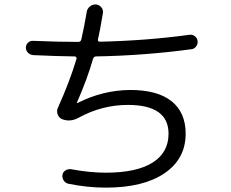

<svg xmlns="http://www.w3.org/2000/svg" viewBox="-20 -816 1040 866"><path d="M129.9 -567.4Q116.2 -568.4 106.4 -578.1Q96.7 -587.9 96.7 -601.1Q96.7 -614.3 106.4 -623.5Q116.2 -632.8 129.9 -631.8Q243.2 -627 333 -627Q343.8 -627 346.7 -637.7Q360.4 -697.3 371.1 -761.7Q373 -776.4 385.3 -786.6Q397.5 -796.9 413.1 -795.9Q426.8 -794.9 436.5 -783.7Q446.3 -772.5 444.3 -757.8Q429.7 -669.9 421.9 -638.7Q419.9 -627.9 430.7 -627.9Q643.6 -632.8 835 -659.2Q848.6 -661.1 859.4 -652.3Q870.1 -643.6 871.1 -630.9Q873 -617.2 864.3 -606Q855.5 -594.7 841.8 -593.8Q631.8 -565.4 413.1 -561.5Q403.3 -561.5 399.4 -549.8Q374 -460.9 327.1 -353.5V-351.6H330.1Q443.4 -409.2 567.4 -410.2Q690.4 -410.2 753.9 -359.4Q817.4 -308.6 817.4 -212.9Q817.4 -99.6 722.2 -34.7Q627 30.3 457 30.3Q374 30.3 288.1 12.7Q275.4 9.8 267.6 -1.5Q259.8 -12.7 261.7 -27.3Q263.7 -40 275.4 -47.4Q287.1 -54.7 300.8 -52.7Q385.7 -37.1 457 -37.1Q595.7 -37.1 668 -82.5Q740.2 -127.9 740.2 -212.9Q740.2 -342.8 556.6 -342.8Q439.5 -342.8 333 -284.2Q296.9 -264.6 260.7 -278.3Q246.1 -284.2 240.2 -299.8Q234.4 -315.4 241.2 -330.1Q294.9 -449.2 325.2 -550.8Q326.2 -554.7 323.7 -558.1Q321.3 -561.5 316.4 -561.5Q232.4 -562.5 129.9 -567.4Z"/></svg>

Font: Rounded-X Mgen+ 2m regular
Style: Regular
Weight: 400
Designer: [Source Han Sans]
Ryoko NISHIZUKA  (kana & ideographs); Paul D. Hunt (Latin, Greek & Cyrillic); Wenlong ZHANG  (bopomofo
Version: Version 1.059.20150602